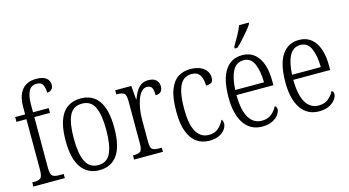

<svg xmlns="http://www.w3.org/2000/svg" viewBox="-84 -1097 2602 1433"><g transform="rotate(-15 1217.0 -380.5)"><path d="M26 0V-32H42Q75 -32 90.5 -44.5Q106 -57 106 -108V-499H29V-536H106V-593Q106 -681 144 -726Q182 -771 252 -771Q306 -771 330.5 -751Q355 -731 355 -699Q355 -677 342 -663.5Q329 -650 307 -650Q307 -686 295 -710.5Q283 -735 248 -735Q204 -735 185.5 -698Q167 -661 167 -598V-536H288V-499H167V-108Q167 -57 182.5 -44.5Q198 -32 232 -32H269V0Z M535 10Q447 10 397 -58Q347 -126 347 -268Q347 -544 537 -544Q627 -544 675 -476Q723 -408 723 -268Q723 -126 675 -58Q627 10 535 10ZM536 -29Q605 -29 633 -90.5Q661 -152 661 -268Q661 -386 632.5 -445Q604 -504 536 -504Q467 -504 438.5 -445Q410 -386 410 -268Q410 -151 439.5 -90Q469 -29 536 -29Z M804 0V-32H809Q846 -32 861.5 -43.5Q877 -55 877 -106V-433Q877 -481 861 -492.5Q845 -504 807 -504H802V-536H926L935 -431H938Q949 -460 963.5 -486Q978 -512 1001 -528.5Q1024 -545 1059 -545Q1100 -545 1119.5 -525.5Q1139 -506 1139 -476Q1139 -452 1126 -437Q1113 -422 1084 -422Q1084 -459 1074.5 -479Q1065 -499 1036 -499Q1012 -499 993.5 -478.5Q975 -458 963 -424.5Q951 -391 945 -351.5Q939 -312 939 -275V-103Q939 -54 954.5 -43Q970 -32 1007 -32H1027V0Z M1385 10Q1332 10 1290.5 -17.5Q1249 -45 1225 -105Q1201 -165 1201 -264Q1201 -371 1224.5 -432Q1248 -493 1289 -518.5Q1330 -544 1382 -544Q1446 -544 1484 -515.5Q1522 -487 1522 -440Q1522 -414 1507.5 -404Q1493 -394 1466 -394Q1466 -442 1447.5 -474Q1429 -506 1382 -506Q1346 -506 1319.5 -484.5Q1293 -463 1278 -410.5Q1263 -358 1263 -265Q1263 -148 1296.5 -90.5Q1330 -33 1393 -33Q1439 -33 1468 -59.5Q1497 -86 1511 -119Q1523 -108 1523 -86Q1523 -66 1508 -43.5Q1493 -21 1462.5 -5.5Q1432 10 1385 10Z M1793 10Q1704 10 1654.5 -61.5Q1605 -133 1605 -263Q1605 -404 1651.5 -474Q1698 -544 1784 -544Q1864 -544 1908 -480Q1952 -416 1952 -298V-267H1667Q1668 -147 1703.5 -90Q1739 -33 1802 -33Q1848 -33 1877 -57Q1906 -81 1921 -113Q1927 -110 1931.5 -103.5Q1936 -97 1936 -85Q1936 -67 1920 -44.5Q1904 -22 1872.5 -6Q1841 10 1793 10ZM1890 -306Q1889 -395 1864.5 -450Q1840 -505 1785 -505Q1728 -505 1700 -452Q1672 -399 1668 -306ZM1744 -619Q1766 -656 1787 -694Q1808 -732 1821 -766H1895V-756Q1885 -739 1862.5 -711.5Q1840 -684 1814 -655.5Q1788 -627 1765 -606H1744Z M2232 10Q2143 10 2093.5 -61.5Q2044 -133 2044 -263Q2044 -404 2090.5 -474Q2137 -544 2223 -544Q2303 -544 2347 -480Q2391 -416 2391 -298V-267H2106Q2107 -147 2142.5 -90Q2178 -33 2241 -33Q2287 -33 2316 -57Q2345 -81 2360 -113Q2366 -110 2370.5 -103.5Q2375 -97 2375 -85Q2375 -67 2359 -44.5Q2343 -22 2311.5 -6Q2280 10 2232 10ZM2329 -306Q2328 -395 2303.5 -450Q2279 -505 2224 -505Q2167 -505 2139 -452Q2111 -399 2107 -306Z"/></g></svg>

Font: Noto Serif Bengali Condensed Light
Style: Regular
Weight: 300
Width: 3
Designer: Juan Bruce, Universal Thirst, Indian Type Foundry and the Monotype Design Team.
Foundry: Monotype Imaging Inc.
Version: Version 2.003; ttfautohint (v1.8.4.7-5d5b)